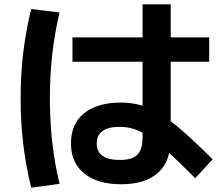

<svg xmlns="http://www.w3.org/2000/svg" viewBox="-20 -817 1040 893"><path d="M543 40Q434 40 372 -10Q310 -60 310 -150Q310 -241 371.5 -290.5Q433 -340 543 -340Q591 -340 634 -328Q677 -316 724.5 -287Q772 -258 831 -206.5Q890 -155 969 -76L888 12Q816 -61 765 -107.5Q714 -154 675.5 -180Q637 -206 604.5 -216.5Q572 -227 537 -227Q430 -227 430 -150Q430 -73 537 -73Q594 -73 618.5 -97Q643 -121 643 -177V-797H774V-170Q774 -67 715 -13.5Q656 40 543 40ZM317 -530V-643H953V-530ZM125 56Q100 -47 88 -147.5Q76 -248 76 -360Q76 -471 88 -571.5Q100 -672 125 -775L257 -759Q234 -662 223 -563.5Q212 -465 212 -360Q212 -254 223 -155.5Q234 -57 257 38Z"/></svg>

Font: M PLUS 1 Code
Style: Regular
Weight: 400
Designer: Coji Morishita
Foundry: UNDERFOREST DESIGN
Version: Version 1.005